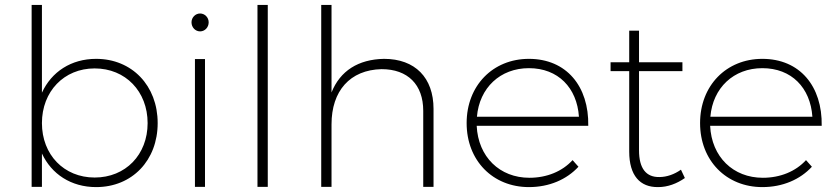

<svg xmlns="http://www.w3.org/2000/svg" viewBox="-20 -762 3416 783"><path d="M372 -522C270 -522 190 -469 151 -384V-742H109V0H151V-136C190 -52 270 1 372 1C519 1 623 -108 623 -260C623 -413 518 -522 372 -522ZM366 -38C241 -38 151 -131 151 -260C151 -389 241 -483 366 -483C492 -483 582 -389 582 -260C582 -131 492 -38 366 -38Z M796 -707C777 -707 761 -691 761 -671C761 -650 777 -634 796 -634C815 -634 831 -650 831 -671C831 -691 815 -707 796 -707ZM775 -521V0H816V-521Z M1030 -742V0H1072V-742Z M1546 -522C1441 -520 1367 -473 1332 -385V-742H1290V0H1332V-255C1332 -391 1407 -477 1536 -480C1643 -480 1706 -417 1706 -310V0H1748V-318C1748 -445 1673 -522 1546 -522Z M2137 -522C1990 -522 1883 -413 1883 -260C1883 -107 1990 1 2137 1C2220 1 2291 -30 2339 -82L2315 -109C2273 -63 2210 -37 2139 -37C2018 -37 1930 -122 1924 -249H2379C2382 -410 2290 -522 2137 -522ZM1925 -286C1935 -404 2020 -484 2137 -484C2256 -484 2333 -404 2341 -286Z M2757 -70C2730 -51 2699 -40 2669 -40C2615 -39 2586 -75 2586 -149V-472H2763V-508H2586V-637H2546V-508H2470V-472H2546V-144C2546 -46 2590 2 2664 1C2703 1 2740 -13 2773 -36Z M3089 -522C2942 -522 2835 -413 2835 -260C2835 -107 2942 1 3089 1C3172 1 3243 -30 3291 -82L3267 -109C3225 -63 3162 -37 3091 -37C2970 -37 2882 -122 2876 -249H3331C3334 -410 3242 -522 3089 -522ZM2877 -286C2887 -404 2972 -484 3089 -484C3208 -484 3285 -404 3293 -286Z"/></svg>

Font: Montserrat ExtraLight
Style: Regular
Weight: 250
Designer: Julieta Ulanovsky
Foundry: Julieta Ulanovsky
Version: Version 4.000